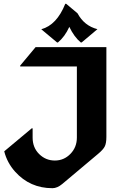

<svg xmlns="http://www.w3.org/2000/svg" viewBox="-20 -987 647 1017"><path d="M325.7 -966.8H330.6L390.6 -916.5Q426.3 -850.1 496.1 -832.5L412.6 -762.2H407.7Q372.6 -791.5 347.2 -844.7Q323.7 -793 287.1 -762.2H282.2L198.7 -832Q280.8 -854.5 325.7 -966.8ZM257.8 9.8Q138.7 9.8 60.1 -77.6Q17.6 -125 2.4 -185.5L147.9 -307.1H152.8V-258.3Q152.8 -205.1 187.5 -170.9Q222.2 -136.7 270.5 -136.7Q318.8 -136.7 353 -171.9Q387.2 -207 387.2 -258.3V-634.8H86.9V-639.6L168.5 -737.3H543.5V-262.2Q543.5 -228 534.7 -210.9Q526.4 -194.3 499.5 -171.9L310.1 -12.7Q283.2 9.8 257.8 9.8Z"/></svg>

Font: Gothica
Style: Bold
Weight: 700
Designer: Wojciech Kalinowski "wmk69" (wmk69@o2.pl)
Foundry: Wojciech Kalinowski "wmk69" (wmk69@o2.pl)
Version: Version 2.1.0; 2021-05-14